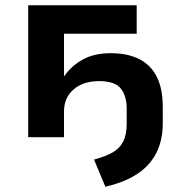

<svg xmlns="http://www.w3.org/2000/svg" viewBox="-20 -521 693 729"><path d="M380 188 337 85Q381 73 408 57.5Q435 42 448 16Q461 -10 461 -51V-109Q461 -157 438.5 -185Q416 -213 356 -213Q296 -213 259.5 -181.5Q223 -150 223 -98V0H87V-501H499V-393H223V-233H225Q251 -271 294.5 -295Q338 -319 400 -319Q465 -319 509 -296.5Q553 -274 575.5 -229Q598 -184 598 -115V-51Q598 -9 586.5 28Q575 65 550 96Q525 127 483 150.5Q441 174 380 188Z"/></svg>

Font: Nunito Sans 7pt
Style: Bold
Weight: 700
Designer: Vernon Adams
Foundry: Vernon Adams
Version: Version 3.101;gftools[0.9.27]